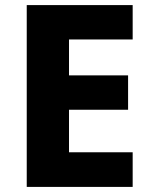

<svg xmlns="http://www.w3.org/2000/svg" viewBox="-20 -734 596 754"><path d="M501 0H85V-714H501V-579H251V-438H483V-303H251V-136H501Z"/></svg>

Font: Noto Sans UI Extra
Style: Regular
Weight: 800
Designer: Monotype Design Team
Foundry: Monotype Imaging Inc.
Version: Version 1.901